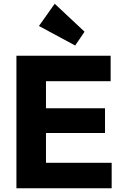

<svg xmlns="http://www.w3.org/2000/svg" viewBox="-20 -1003 654 1023"><path d="M67.5 0V-706H225V0ZM188 0V-135.5H575V0ZM188 -294.5V-426H539.5V-294.5ZM188 -570.5V-706H569.5V-570.5ZM380.5 -760.5 187.5 -864.5 271.5 -983 430.5 -834Z"/></svg>

Font: Outfit Thin
Style: Regular
Weight: 100
Designer: Rodrigo Fuenzalida
Foundry: fragTYPE
Version: Version 1.100;gftools[0.9.27]